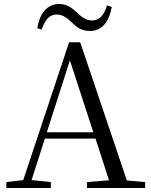

<svg xmlns="http://www.w3.org/2000/svg" viewBox="-20 -947 758 967"><path d="M168 -805 190 -798C206 -847 230 -874 265 -874C300 -874 322 -852 346 -830C367 -809 392 -791 433 -791C493 -791 530 -837 543 -912L519 -920C504 -871 482 -844 444 -844C410 -844 389 -864 365 -886C342 -907 317 -927 278 -927C219 -927 179 -880 168 -805ZM332 -643 450 -281H216ZM418 0H711V-30L619 -38L384 -734H328L97 -40L12 -30V0H236V-30L139 -40L206 -249H461L529 -39L418 -30Z"/></svg>

Font: Source Han Serif KR
Style: Regular
Weight: 400
Designer: Ryoko NISHIZUKA 西塚涼子 (kana & ideographs); Frank Grießhammer (Latin, Greek & Cyrillic); Wenlong ZHANG 张文龙 (bopomofo); San
Foundry: Adobe
Version: Version 2.001;hotconv 1.1.0;makeotfexe 2.6.0